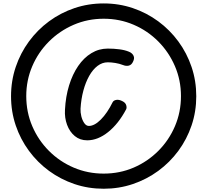

<svg xmlns="http://www.w3.org/2000/svg" viewBox="-20 -1018 1194 1148"><path d="M600 110.5Q508 110.5 425.2 82.5Q342.5 54.5 273.2 3.8Q204 -47 153 -116.2Q102 -185.5 74 -268.2Q46 -351 46 -442.5Q46 -534.5 74 -617.5Q102 -700.5 153 -770Q204 -839.5 273.2 -890.5Q342.5 -941.5 425.2 -969.5Q508 -997.5 600 -997.5Q691.5 -997.5 774.2 -969.5Q857 -941.5 926.2 -890.5Q995.5 -839.5 1046.5 -770Q1097.5 -700.5 1125.5 -617.5Q1153.5 -534.5 1153.5 -442.5Q1153.5 -351 1125.5 -268.2Q1097.5 -185.5 1046.5 -116.2Q995.5 -47 926.2 3.8Q857 54.5 774.2 82.5Q691.5 110.5 600 110.5ZM600 20Q696 20 779.5 -16Q863 -52 926.8 -116Q990.5 -180 1026.2 -263.8Q1062 -347.5 1062 -443.5Q1062 -538.5 1026 -622.2Q990 -706 926.5 -770Q863 -834 779.2 -870Q695.5 -906 600 -906Q504.5 -906 420.5 -869.8Q336.5 -833.5 272.5 -769.5Q208.5 -705.5 172.8 -621.8Q137 -538 137 -443.5Q137 -347.5 173 -263.5Q209 -179.5 273 -115.5Q337 -51.5 420.8 -15.8Q504.5 20 600 20ZM501.5 -179Q458 -179 427.2 -204.5Q396.5 -230 381 -271.8Q365.5 -313.5 368.5 -362Q372.5 -440.5 393 -507.2Q413.5 -574 447.5 -623.5Q481.5 -673 526.5 -700.2Q571.5 -727.5 624.5 -727.5Q660.5 -727.5 693.5 -723.2Q726.5 -719 750.5 -709Q760.5 -705.5 769.2 -697.5Q778 -689.5 780.8 -677.8Q783.5 -666 775.5 -649.5Q767.5 -631 751.5 -626Q735.5 -621 714.5 -629.5Q694 -637.5 669.5 -641.5Q645 -645.5 624.5 -645.5Q591.5 -645.5 563.2 -624Q535 -602.5 513.5 -564.5Q492 -526.5 478.5 -476.2Q465 -426 461.5 -368Q460.5 -346.5 466.2 -322.8Q472 -299 483.8 -282Q495.5 -265 511.5 -265Q545 -265 583.2 -303.5Q621.5 -342 653 -406Q659 -418 675.5 -420.8Q692 -423.5 712 -413Q730.5 -404 734.8 -388.5Q739 -373 734 -364Q688.5 -278 626.8 -228.5Q565 -179 501.5 -179Z"/></svg>

Font: Edu AU VIC WA NT Hand Medium
Style: Regular
Weight: 500
Version: Version 1.001